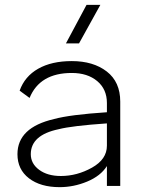

<svg xmlns="http://www.w3.org/2000/svg" viewBox="-20 -762 591 792"><path d="M276 -510Q365 -510 420.5 -467Q476 -424 476 -343V-87V5H421V-77Q395 -36 339.5 -13Q284 10 226 10Q147 10 99.5 -26.5Q52 -63 52 -126Q52 -236 203 -271Q269 -289 421 -299V-337Q421 -394 381 -427.5Q341 -461 276 -461Q144 -461 102 -358L61 -388Q82 -447 137.5 -478.5Q193 -510 276 -510ZM107 -126Q107 -87 141.5 -61.5Q176 -36 231 -36Q298 -36 359.5 -70.5Q421 -105 421 -161V-253Q276 -243 222 -229Q107 -205 107 -126ZM252 -583 337 -742H394L306 -583Z"/></svg>

Font: Human Sans Light
Style: Regular
Weight: 300
Designer: Tim Radville
Foundry: Continuum
Version: Version 1.000;FEAKit 1.0